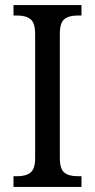

<svg xmlns="http://www.w3.org/2000/svg" viewBox="-20 -734 372 754"><path d="M33 -42H49Q82 -42 100 -56.5Q118 -71 118 -112V-601Q118 -644 100 -658.5Q82 -673 49 -673H33V-714H300V-673H284Q250 -673 232.5 -658.5Q215 -644 215 -601V-113Q215 -71 232.5 -56.5Q250 -42 284 -42H300V0H33Z"/></svg>

Font: Noto Serif Narrow
Style: Regular
Weight: 400
Width: 4
Designer: Monotype Design Team
Foundry: Monotype Imaging Inc.
Version: Version 1.001